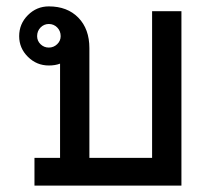

<svg xmlns="http://www.w3.org/2000/svg" viewBox="-20 -581 670 601"><path d="M547.9 0H87.9V-86.9H168V-381.8Q152.8 -376 132.8 -376Q94.7 -376 67.4 -403.1Q40 -430.2 40 -467.8Q40 -506.3 67.4 -533.7Q94.7 -561 132.8 -561Q190.9 -561 225.3 -525.6Q259.8 -490.2 259.8 -430.2V-86.9H456.1V-545.9H547.9ZM132.8 -432.1Q147.9 -432.1 158.9 -442.6Q169.9 -453.1 169.9 -467.8Q169.9 -483.9 159.2 -494.9Q148.4 -505.9 132.8 -505.9Q117.7 -505.9 106.9 -494.9Q96.2 -483.9 96.2 -467.8Q96.2 -453.1 106.9 -442.6Q117.7 -432.1 132.8 -432.1Z"/></svg>

Font: IranNastaliq
Style: Regular
Weight: 400
Designer: Hossein Zahedi
Version: Version 1.5